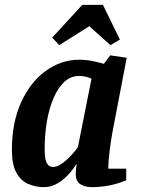

<svg xmlns="http://www.w3.org/2000/svg" viewBox="-20 -761 583 791"><path d="M161 10Q126 10 95.5 -3.5Q65 -17 47 -50.5Q29 -84 29 -143Q29 -256 67 -339.5Q105 -423 168.5 -469Q232 -515 307 -515Q336 -515 366 -508.5Q396 -502 408 -498L434 -533L502 -523L443 -215Q436 -176 431 -134Q426 -92 426 -66H500V-18Q460 -2 425 4Q390 10 359 10Q329 10 310.5 -2.5Q292 -15 292 -43Q292 -47 292.5 -54.5Q293 -62 294 -71Q295 -80 296 -87Q278 -58 256 -36Q234 -14 210.5 -2Q187 10 161 10ZM198 -73Q215 -73 235 -87Q255 -101 273 -120.5Q291 -140 301 -155L357 -437Q343 -443 331.5 -445.5Q320 -448 306 -448Q272 -448 246 -424.5Q220 -401 201.5 -359Q183 -317 173.5 -262.5Q164 -208 164 -145Q164 -104 173 -88.5Q182 -73 198 -73ZM224 -575 195 -606 319 -741H404L474 -598L435 -575L348 -653Z"/></svg>

Font: Manuale
Style: Bold Italic
Weight: 700
Italic angle: -11°
Version: Version 1.002